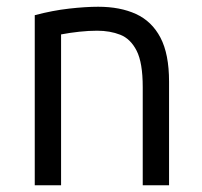

<svg xmlns="http://www.w3.org/2000/svg" viewBox="-20 -549 600 569"><path d="M83 0V-504Q136 -518 185 -523.5Q234 -529 271 -529Q336 -529 383 -507.5Q430 -486 455.5 -437.5Q481 -389 481 -307V0H403V-291Q403 -363 385 -398.5Q367 -434 336.5 -446Q306 -458 268 -458Q243 -458 215 -455Q187 -452 161 -447V0Z"/></svg>

Font: Ubuntu Sans Mono
Style: Regular
Weight: 400
Monospace: yes
Designer: Dalton Maag Ltd
Foundry: Dalton Maag Ltd
Version: Version 1.006